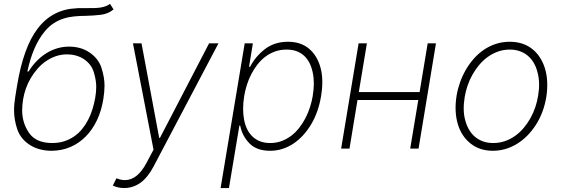

<svg xmlns="http://www.w3.org/2000/svg" viewBox="-20 -770 2911 995"><path d="M59.3 -269.9 68.5 -326.3Q84.9 -425.8 111.5 -499.8Q138.1 -573.9 176.5 -623.6Q214.8 -673.3 265.1 -699Q315.3 -724.8 378.9 -727.3Q381.7 -728 384.8 -728Q387.8 -728 390.6 -728H398.4H436.1Q453.8 -728 469.8 -728.3Q485.8 -728.7 500 -730.8Q514.2 -733 526.6 -737.4Q539.1 -741.8 550.1 -750L568.5 -721.2Q541.5 -698.5 503.6 -693.5Q484.4 -691.1 464.5 -689.8Q444.6 -688.6 423.3 -687.9Q392 -687.9 363.1 -684.8Q334.2 -681.8 307.5 -673.1Q280.9 -664.4 256.7 -648.4Q232.6 -632.5 211.3 -606.5Q150.2 -532.7 121.8 -399.5H128.2Q147 -430 170.3 -453.8Q193.5 -477.6 220.3 -494.3Q247.2 -511 276.8 -519.7Q306.5 -528.4 337.7 -528.4Q400.2 -528.4 445.3 -497.2Q491.1 -465.2 506 -418Q521.7 -368.3 521.7 -326.3Q521.7 -310.4 520.1 -293.1Q518.5 -275.9 515.6 -257.5Q506 -196.4 482.4 -146.8Q458.8 -97.3 423.8 -62.1Q388.8 -27 343.8 -7.8Q298.7 11.4 246.1 11.4Q217 11.4 188.9 4.3Q160.9 -2.8 137.3 -17.2Q113.6 -31.6 95.5 -53.3Q77.4 -74.9 68.2 -104Q52.9 -152 52.9 -197.8Q52.9 -231.5 59.3 -269.9ZM131 -80.6Q167.3 -28.8 250.4 -28.8Q284.1 -28.8 312.3 -37.8Q340.6 -46.9 363.6 -62.7Q386.7 -78.5 404.8 -100.5Q422.9 -122.5 436.4 -148.4Q449.9 -174.4 459 -203.5Q468 -232.6 473.4 -262.4Q478.7 -293.3 478.7 -320.3Q478.7 -354 466.3 -395.2Q459.5 -418 445.5 -435.4Q431.5 -452.8 413.2 -464.5Q394.9 -476.2 373 -482.2Q351.2 -488.3 328.1 -488.3Q297.6 -488.3 269.9 -478.9Q242.2 -469.5 218.2 -452.9Q194.2 -436.4 174.5 -413.9Q154.8 -391.3 139.6 -365.6Q124.3 -339.8 114.3 -311.6Q104.4 -283.4 99.8 -255.3Q97.3 -240.1 96.1 -226Q94.8 -212 94.8 -198.5Q94.8 -132.5 131 -80.6Z M564.6 191.8 583.5 153.8Q606.5 163.4 627.1 163.4Q692.1 163.4 739.3 73.9L775.6 5.7L669 -545.5H713.4L805 -55.4H808.9L1063.6 -545.5H1112.2L775.9 92.7Q745.4 150.6 707.2 177.6Q669 204.5 623.2 204.5Q606.9 204.5 591.8 201Q576.7 197.4 564.6 191.8Z M1248.2 -545.5H1290.5L1270.6 -423.7H1275.9Q1303.3 -476.9 1352.6 -515.3Q1402.3 -553.6 1472.7 -553.6Q1539.1 -553.6 1581.7 -517.4Q1624.6 -480.8 1641.3 -418.3Q1658 -355.8 1643.8 -271.3Q1630 -188.2 1592.3 -125.4Q1573.2 -93.4 1549.9 -68.2Q1526.6 -43 1499.6 -25.2Q1472.7 -7.5 1442.5 2Q1412.3 11.4 1379.6 11.4Q1310 11.4 1272.4 -27.3Q1235.1 -65.7 1224.8 -119H1220.5L1166.5 204.5H1123.2ZM1245.4 -147Q1251.1 -119.3 1262.4 -97.5Q1273.8 -75.6 1290.7 -60.4Q1307.5 -45.1 1329.9 -36.9Q1352.3 -28.8 1380 -28.8Q1411.9 -28.8 1439.5 -39.1Q1467 -49.4 1489.9 -66.9Q1512.8 -84.5 1531.2 -108.3Q1549.7 -132.1 1563.6 -159.1Q1577.4 -186.1 1586.6 -215Q1595.9 -244 1600.5 -271.7Q1606.2 -306.1 1606.4 -336.6Q1606.5 -367.2 1600.5 -394.9Q1594.8 -422.2 1583.6 -444.1Q1572.4 -465.9 1555.6 -481.4Q1538.7 -496.8 1516.2 -505Q1493.6 -513.1 1465.2 -513.1Q1432.9 -513.1 1405.4 -503.2Q1377.8 -493.3 1354.9 -475.9Q1332 -458.5 1313.7 -435Q1295.5 -411.6 1281.8 -384.8Q1268.1 -358 1259.1 -329Q1250 -300.1 1245.4 -271.7Q1234.4 -202.1 1245.4 -147Z M1838.4 -545.5H1881.4L1839.5 -293H2154.5L2196.4 -545.5H2239.3L2149.1 0H2105.8L2147.7 -251.8H1832.7L1791.2 0H1747.9Z M2346.2 -274.5Q2351.9 -308.9 2364 -343Q2376.1 -377.1 2394 -408.2Q2411.9 -439.3 2435.4 -465.9Q2458.8 -492.5 2487.6 -512.1Q2516.3 -531.6 2550.1 -542.6Q2583.8 -553.6 2621.8 -553.6Q2690 -553.6 2737.6 -516.7Q2761 -498.2 2777.9 -472.3Q2794.7 -446.4 2804.3 -414.8Q2813.9 -383.2 2815.7 -345.9Q2817.5 -308.6 2811.1 -267Q2797.6 -186.4 2757.5 -123.6Q2737.2 -92 2712.4 -66.9Q2687.5 -41.9 2659.1 -24.5Q2630.7 -7.1 2599.3 2.1Q2567.8 11.4 2534.4 11.4Q2466.3 11.4 2419.4 -25.6Q2396 -44 2378.9 -69.6Q2361.9 -95.2 2352.5 -127Q2343 -158.7 2341.3 -195.8Q2339.5 -233 2346.2 -274.5ZM2391 -146.7Q2398.1 -119.7 2410.9 -97.8Q2423.7 -76 2441.9 -60.7Q2460.2 -45.5 2483.7 -37.1Q2507.1 -28.8 2535.2 -28.8Q2568.2 -28.8 2596.9 -38.7Q2625.7 -48.7 2650 -66.2Q2674.4 -83.8 2694.2 -107.4Q2714.1 -131 2729.2 -158.2Q2744.3 -185.4 2754.3 -215.2Q2764.2 -245 2768.8 -274.5Q2780.2 -341.3 2765.6 -395.2Q2758.9 -422.2 2746.1 -444.1Q2733.3 -465.9 2715.2 -481.2Q2697.1 -496.4 2673.7 -504.8Q2650.2 -513.1 2622.2 -513.1Q2589.8 -513.1 2561.3 -503Q2532.7 -492.9 2508.2 -475.3Q2483.7 -457.7 2463.6 -433.9Q2443.5 -410.2 2428.3 -382.8Q2413 -355.5 2402.9 -325.8Q2392.8 -296.2 2388.1 -267Q2376.8 -196.4 2391 -146.7Z"/></svg>

Font: Inter P Extra Light
Style: Italic
Weight: 200
Italic angle: 9.39999°
Designer: Rasmus Andersson
Foundry: rsms
Version: Version 3.018;git-588b23468